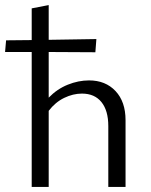

<svg xmlns="http://www.w3.org/2000/svg" viewBox="-41 -737 596 757"><path d="M282 -368Q247 -368 212 -351Q177 -334 151 -300V0H84V-532H-21L-17 -578L84 -579V-704L151 -717V-580L339 -583L335 -531L151 -532V-352Q184 -386 226 -403Q268 -420 310 -420Q375 -420 414.5 -378Q454 -336 454 -263V0H386V-240Q386 -301 359 -334.5Q332 -368 282 -368Z"/></svg>

Font: LXGW Bright GB
Style: Regular
Weight: 400
Designer: Christian Thalmann (Catharsis Fonts)
Foundry: LXGW / Christian Thalmann (Catharsis Fonts) / Fontworks Inc.
Version: Version 5.510